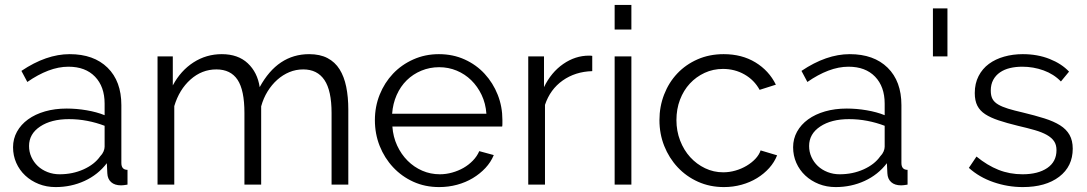

<svg xmlns="http://www.w3.org/2000/svg" viewBox="-20 -750 4414 780"><path d="M206 10Q169 10 137.5 -2.5Q106 -15 82.5 -37Q59 -59 46 -88.5Q33 -118 33 -152Q33 -186 49 -215Q65 -244 94 -265Q123 -286 163 -297.5Q203 -309 251 -309Q291 -309 332 -302Q373 -295 405 -282V-329Q405 -398 366 -438.5Q327 -479 258 -479Q218 -479 176 -463Q134 -447 91 -417L67 -462Q168 -530 263 -530Q361 -530 417 -475Q473 -420 473 -323V-88Q473 -60 498 -60V0Q481 3 472 3Q446 3 431.5 -10Q417 -23 416 -46L414 -87Q378 -40 323.5 -15Q269 10 206 10ZM222 -42Q275 -42 319.5 -62Q364 -82 387 -115Q396 -124 400.5 -134.5Q405 -145 405 -154V-239Q371 -252 334.5 -259Q298 -266 260 -266Q188 -266 143 -236Q98 -206 98 -157Q98 -133 107.5 -112Q117 -91 133.5 -75.5Q150 -60 173 -51Q196 -42 222 -42Z M1395 0H1327V-291Q1327 -382 1298 -425Q1269 -468 1212 -468Q1182 -468 1155.5 -457Q1129 -446 1106.5 -426Q1084 -406 1067 -378.5Q1050 -351 1041 -318V0H973V-291Q973 -384 945 -426Q917 -468 859 -468Q800 -468 754 -427Q708 -386 688 -319V0H620V-521H682V-403Q714 -463 766 -496.5Q818 -530 881 -530Q947 -530 986.5 -493Q1026 -456 1035 -396Q1108 -530 1236 -530Q1280 -530 1310.5 -514Q1341 -498 1359.5 -468.5Q1378 -439 1386.5 -397.5Q1395 -356 1395 -305Z M1764 10Q1707 10 1659.5 -11.5Q1612 -33 1577 -70.5Q1542 -108 1522.5 -157Q1503 -206 1503 -262Q1503 -317 1522.5 -365.5Q1542 -414 1576.5 -450.5Q1611 -487 1659 -508.5Q1707 -530 1763 -530Q1820 -530 1867.5 -508.5Q1915 -487 1949 -450Q1983 -413 2002 -365Q2021 -317 2021 -263Q2021 -255 2021 -247Q2021 -239 2020 -236H1574Q1577 -194 1593.5 -158.5Q1610 -123 1636 -97Q1662 -71 1695.5 -56.5Q1729 -42 1767 -42Q1792 -42 1817 -49Q1842 -56 1863 -68Q1884 -80 1901 -97.5Q1918 -115 1927 -136L1986 -120Q1974 -91 1952 -67.5Q1930 -44 1901 -26.5Q1872 -9 1837 0.5Q1802 10 1764 10ZM1956 -288Q1953 -330 1936.5 -364.5Q1920 -399 1894.5 -424Q1869 -449 1835.5 -463Q1802 -477 1764 -477Q1726 -477 1692 -463Q1658 -449 1632.5 -424Q1607 -399 1591.5 -364Q1576 -329 1573 -288Z M2386 -461Q2317 -459 2266 -423Q2215 -387 2194 -324V0H2126V-521H2190V-396Q2219 -456 2268 -490Q2317 -524 2373 -524Q2381 -524 2386 -523Z M2477 0V-521H2545V0ZM2477 -630V-730H2545V-630Z M2659 -262Q2659 -317 2678 -366Q2697 -415 2731.5 -451.5Q2766 -488 2814 -509Q2862 -530 2920 -530Q2994 -530 3049 -496.5Q3104 -463 3132 -406L3066 -385Q3044 -425 3004.5 -447.5Q2965 -470 2917 -470Q2877 -470 2842.5 -454Q2808 -438 2782.5 -410.5Q2757 -383 2742.5 -345Q2728 -307 2728 -262Q2728 -218 2743 -179Q2758 -140 2784 -111.5Q2810 -83 2844.5 -66.5Q2879 -50 2918 -50Q2943 -50 2967.5 -57Q2992 -64 3013 -76.5Q3034 -89 3049 -105Q3064 -121 3070 -139L3137 -119Q3126 -91 3105 -67.5Q3084 -44 3055.5 -26.5Q3027 -9 2992.5 0.5Q2958 10 2921 10Q2864 10 2816 -11.5Q2768 -33 2733 -70.5Q2698 -108 2678.5 -157Q2659 -206 2659 -262Z M3375 10Q3338 10 3306.5 -2.5Q3275 -15 3251.5 -37Q3228 -59 3215 -88.5Q3202 -118 3202 -152Q3202 -186 3218 -215Q3234 -244 3263 -265Q3292 -286 3332 -297.5Q3372 -309 3420 -309Q3460 -309 3501 -302Q3542 -295 3574 -282V-329Q3574 -398 3535 -438.5Q3496 -479 3427 -479Q3387 -479 3345 -463Q3303 -447 3260 -417L3236 -462Q3337 -530 3432 -530Q3530 -530 3586 -475Q3642 -420 3642 -323V-88Q3642 -60 3667 -60V0Q3650 3 3641 3Q3615 3 3600.5 -10Q3586 -23 3585 -46L3583 -87Q3547 -40 3492.5 -15Q3438 10 3375 10ZM3391 -42Q3444 -42 3488.5 -62Q3533 -82 3556 -115Q3565 -124 3569.5 -134.5Q3574 -145 3574 -154V-239Q3540 -252 3503.5 -259Q3467 -266 3429 -266Q3357 -266 3312 -236Q3267 -206 3267 -157Q3267 -133 3276.5 -112Q3286 -91 3302.5 -75.5Q3319 -60 3342 -51Q3365 -42 3391 -42Z M3770 -521V-716H3829V-521Z M4135 10Q4074 10 4016 -10Q3958 -30 3916 -68L3947 -114Q3991 -78 4036.5 -60Q4082 -42 4134 -42Q4197 -42 4234.5 -67.5Q4272 -93 4272 -140Q4272 -162 4262 -176.5Q4252 -191 4232.5 -202Q4213 -213 4183.5 -221.5Q4154 -230 4115 -239Q4070 -250 4037 -261Q4004 -272 3982.5 -286Q3961 -300 3950.5 -320.5Q3940 -341 3940 -372Q3940 -411 3955.5 -441Q3971 -471 3997.5 -490.5Q4024 -510 4059.5 -520Q4095 -530 4135 -530Q4195 -530 4244 -510.5Q4293 -491 4323 -459L4290 -419Q4261 -449 4219.5 -464Q4178 -479 4133 -479Q4106 -479 4083 -473.5Q4060 -468 4042.5 -456Q4025 -444 4015 -425.5Q4005 -407 4005 -382Q4005 -361 4012 -348Q4019 -335 4035 -325.5Q4051 -316 4075.5 -308.5Q4100 -301 4135 -293Q4185 -281 4223 -269Q4261 -257 4286.5 -241Q4312 -225 4325 -202Q4338 -179 4338 -146Q4338 -74 4283 -32Q4228 10 4135 10Z"/></svg>

Font: Boldmen
Style: Regular
Weight: 400
Designer: Matt McInerney, Pablo Impallari, Rodrigo Fuenzalida
Foundry: LIVING CONCEPT
Version: Version 1.000